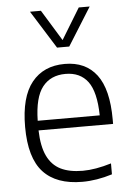

<svg xmlns="http://www.w3.org/2000/svg" viewBox="-56 -850 618 902"><g transform="rotate(-5 252.5 -399.0)"><path d="M463 -249H111.5Q113.5 -174 135.2 -128.5Q157 -83 198.2 -62.5Q239.5 -42 302.5 -42Q361.5 -42 437 -65V-13.5Q363.5 9.5 296 9.5Q173.5 9.5 111.8 -57.5Q50 -124.5 50 -271Q50 -411.5 105.5 -480.5Q161 -549.5 261 -549.5Q359 -549.5 411 -481Q463 -412.5 463 -270ZM111.5 -294.5H404Q402 -405.5 365.8 -454Q329.5 -502.5 260.5 -502.5Q190.5 -502.5 152 -453.8Q113.5 -405 111.5 -294.5ZM350 -808H401.5L289.5 -629H232L120 -808H171.5L261 -662Z"/></g></svg>

Font: Encode Sans Light
Style: Regular
Weight: 300
Designer: Multiple Designers
Foundry: Impallari Type
Version: Version 2.000